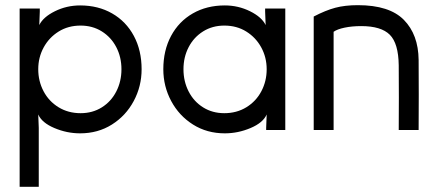

<svg xmlns="http://www.w3.org/2000/svg" viewBox="-20 -503 1690 743"><path d="M450 -235Q450 -282 430 -320.5Q410 -359 374 -381.5Q338 -404 292 -404Q244 -404 207 -381Q170 -358 149 -319.5Q128 -281 128 -235Q128 -189 148.5 -150Q169 -111 206.5 -88Q244 -65 292 -65Q338 -65 374 -87.5Q410 -110 430 -149Q450 -188 450 -235ZM528 -235Q528 -169 497.5 -112Q467 -55 413 -21Q359 13 290 13Q239 13 190.5 -7.5Q142 -28 128 -60L130 -8V220H56V-470H134V-458L132 -406Q147 -437 192.5 -459.5Q238 -482 290 -482Q360 -482 414 -451Q468 -420 498 -364Q528 -308 528 -235Z M1012 -235Q1012 -281 991 -319.5Q970 -358 933 -381Q896 -404 848 -404Q802 -404 766 -381.5Q730 -359 710 -320.5Q690 -282 690 -235Q690 -188 710 -149Q730 -110 766 -87.5Q802 -65 848 -65Q896 -65 933.5 -88Q971 -111 991.5 -150Q1012 -189 1012 -235ZM1008 -406 1006 -458V-470H1084V0H1010V-8L1012 -60Q998 -28 949.5 -7.5Q901 13 850 13Q781 13 727 -21Q673 -55 642.5 -112Q612 -169 612 -235Q612 -308 642 -364Q672 -420 726 -451Q780 -482 850 -482Q902 -482 947.5 -459.5Q993 -437 1008 -406Z M1194 0V-439Q1240 -463 1277.5 -473Q1315 -483 1365 -483Q1487 -483 1543 -426Q1599 -369 1600 -271Q1601 -136 1600 0H1523Q1524 -125 1523 -250Q1522 -335 1488.5 -368.5Q1455 -402 1378 -402Q1342 -402 1313.5 -396Q1285 -390 1271 -380V0Z"/></svg>

Font: Kreadon
Style: Regular
Weight: 400
Designer: kohakuno
Foundry: StudioGnu
Version: Version 1.000;Glyphs 3.1.2 (3151)